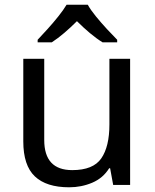

<svg xmlns="http://www.w3.org/2000/svg" viewBox="-20 -786 658 816"><path d="M533 -536V0H461L448 -71H444Q418 -29 372 -9.5Q326 10 274 10Q177 10 128 -36.5Q79 -83 79 -185V-536H168V-191Q168 -63 287 -63Q376 -63 410.5 -113Q445 -163 445 -257V-536ZM353 -766Q365 -744 387.5 -716.5Q410 -689 434.5 -662.5Q459 -636 478 -617V-606H416Q390 -622 362 -645.5Q334 -669 307 -696Q280 -669 253 -646Q226 -623 200 -606H140V-617Q159 -637 182.5 -663Q206 -689 228 -716.5Q250 -744 263 -766Z"/></svg>

Font: Noto Sans Osmanya
Style: Regular
Weight: 400
Designer: Monotype Design Team
Foundry: Monotype Imaging Inc.
Version: Version 2.001; ttfautohint (v1.8.4.7-5d5b)